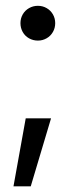

<svg xmlns="http://www.w3.org/2000/svg" viewBox="-20 -517 263 674"><path d="M70.3 -101.6H159.2L87.9 137.2H27.3ZM51.8 -435.7Q51.8 -452.5 59.8 -466.5Q67.9 -480.5 82 -488.5Q96.1 -496.6 113 -496.6Q129.9 -496.6 143.8 -488.5Q157.7 -480.5 165.8 -466.5Q173.8 -452.5 173.8 -435.7Q173.8 -418.9 165.8 -404.8Q157.7 -390.6 143.7 -382.6Q129.7 -374.5 113 -374.5Q96.2 -374.5 81.9 -382.5Q67.7 -390.5 59.7 -404.7Q51.8 -418.9 51.8 -435.7Z"/></svg>

Font: Intratopia Thin
Style: Regular
Weight: 100
Designer: Rasmus Andersson
Foundry: rsms
Version: Version 3.000;Glyphs 3.2.3 (3260)